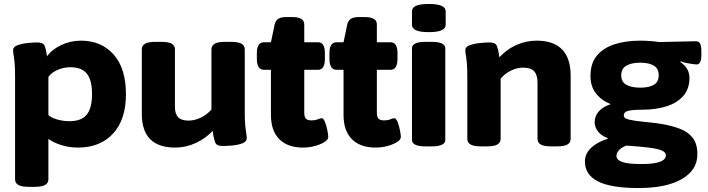

<svg xmlns="http://www.w3.org/2000/svg" viewBox="-20 -736 3570 968"><path d="M125 206Q89 206 72.5 196.5Q56 187 56 168V-349Q56 -396 53.5 -421Q51 -446 48.5 -459Q46 -472 46 -483Q46 -500 68 -508Q90 -516 119 -519Q148 -522 168 -522Q196 -522 203.5 -508Q211 -494 217 -452Q241 -486 288 -508.5Q335 -531 388 -531Q491 -531 553 -461Q615 -391 615 -261Q615 -133 550 -62.5Q485 8 373 8Q328 8 287.5 -5Q247 -18 224 -36V168Q224 187 207.5 196.5Q191 206 155 206ZM330 -125Q390 -125 417 -157.5Q444 -190 444 -262Q444 -332 418 -364.5Q392 -397 335 -397Q300 -397 269 -383Q238 -369 224 -348V-156Q239 -142 269 -133.5Q299 -125 330 -125Z M863 8Q695 8 695 -162V-487Q695 -506 711 -515.5Q727 -525 764 -525H793Q830 -525 846 -515.5Q862 -506 862 -487V-196Q862 -162 878 -145Q894 -128 931 -128Q961 -128 992.5 -143Q1024 -158 1046 -184V-487Q1046 -506 1062.5 -515.5Q1079 -525 1115 -525H1145Q1181 -525 1197.5 -515.5Q1214 -506 1214 -487V-174Q1214 -127 1216.5 -102Q1219 -77 1221.5 -63.5Q1224 -50 1224 -39Q1224 -22 1202 -13.5Q1180 -5 1151 -2.5Q1122 0 1102 0Q1074 0 1066.5 -14.5Q1059 -29 1052 -76Q1018 -39 968 -15.5Q918 8 863 8Z M1507 8Q1430 8 1388 -34.5Q1346 -77 1346 -156V-384H1311Q1275 -384 1275 -440V-468Q1275 -523 1311 -523H1346L1365 -614Q1370 -633 1383.5 -641.5Q1397 -650 1424 -650H1453Q1514 -650 1514 -613V-523H1583Q1618 -523 1618 -468V-440Q1618 -384 1583 -384H1514V-169Q1514 -146 1522.5 -137.5Q1531 -129 1551 -129Q1569 -129 1582 -134.5Q1595 -140 1602 -140Q1611 -140 1618.5 -121Q1626 -102 1630.5 -79Q1635 -56 1635 -46Q1635 -32 1616 -20Q1597 -8 1568 0Q1539 8 1507 8Z M1873 8Q1796 8 1754 -34.5Q1712 -77 1712 -156V-384H1677Q1641 -384 1641 -440V-468Q1641 -523 1677 -523H1712L1731 -614Q1736 -633 1749.5 -641.5Q1763 -650 1790 -650H1819Q1880 -650 1880 -613V-523H1949Q1984 -523 1984 -468V-440Q1984 -384 1949 -384H1880V-169Q1880 -146 1888.5 -137.5Q1897 -129 1917 -129Q1935 -129 1948 -134.5Q1961 -140 1968 -140Q1977 -140 1984.5 -121Q1992 -102 1996.5 -79Q2001 -56 2001 -46Q2001 -32 1982 -20Q1963 -8 1934 0Q1905 8 1873 8Z M2126 2Q2090 2 2073.5 -6.5Q2057 -15 2057 -30V-493Q2057 -508 2073.5 -516.5Q2090 -525 2126 -525H2156Q2192 -525 2208.5 -516.5Q2225 -508 2225 -493V-30Q2225 -15 2208.5 -6.5Q2192 2 2156 2ZM2142 -574Q2097 -574 2077 -583.5Q2057 -593 2057 -611V-679Q2057 -697 2077 -706.5Q2097 -716 2142 -716Q2186 -716 2206.5 -706.5Q2227 -697 2227 -679V-611Q2227 -593 2206.5 -583.5Q2186 -574 2142 -574Z M2405 2Q2369 2 2352.5 -7.5Q2336 -17 2336 -36V-349Q2336 -396 2333.5 -421Q2331 -446 2328.5 -459Q2326 -472 2326 -483Q2326 -500 2348 -508Q2370 -516 2399 -519Q2428 -522 2448 -522Q2476 -522 2483.5 -507.5Q2491 -493 2498 -447Q2531 -485 2581 -508Q2631 -531 2685 -531Q2857 -531 2857 -354V-36Q2857 -17 2841 -7.5Q2825 2 2788 2H2759Q2722 2 2706 -7.5Q2690 -17 2690 -36V-320Q2690 -358 2673 -376.5Q2656 -395 2617 -395Q2587 -395 2556 -380Q2525 -365 2504 -339V-36Q2504 -17 2487.5 -7.5Q2471 2 2435 2Z M3200 212Q3060 212 2994.5 178.5Q2929 145 2929 78Q2929 39 2960 9.5Q2991 -20 3043 -36L3044 -40Q3012 -51 2995 -73Q2978 -95 2978 -120Q2978 -150 2998 -173.5Q3018 -197 3059 -211Q3013 -229 2985 -264.5Q2957 -300 2957 -353Q2957 -418 2990.5 -457Q3024 -496 3080.5 -513.5Q3137 -531 3208 -531Q3233 -531 3259 -529Q3285 -527 3303 -524L3484 -528Q3502 -529 3509 -517.5Q3516 -506 3516 -478V-458Q3516 -411 3492 -411Q3487 -411 3472 -413Q3457 -415 3440 -418.5Q3423 -422 3412 -427L3410 -423Q3431 -410 3443.5 -389.5Q3456 -369 3456 -343Q3456 -288 3425 -252.5Q3394 -217 3340.5 -200Q3287 -183 3219 -183Q3178 -183 3158 -179.5Q3138 -176 3131.5 -169.5Q3125 -163 3125 -153Q3125 -139 3153.5 -132.5Q3182 -126 3225.5 -122Q3269 -118 3316 -111Q3368 -102 3408.5 -86.5Q3449 -71 3472.5 -41Q3496 -11 3496 42Q3496 121 3418 166.5Q3340 212 3200 212ZM3208 -294Q3252 -294 3276.5 -308.5Q3301 -323 3301 -357Q3301 -390 3276.5 -405Q3252 -420 3208 -420Q3164 -420 3138 -405Q3112 -390 3112 -357Q3112 -323 3138 -308.5Q3164 -294 3208 -294ZM3214 91Q3279 91 3308 79.5Q3337 68 3337 47Q3337 33 3319 24Q3301 15 3257.5 9Q3214 3 3138 -2Q3114 7 3101 21Q3088 35 3088 50Q3088 70 3116.5 80.5Q3145 91 3214 91Z"/></svg>

Font: Asap Semi Expanded ExtraBold
Style: Regular
Weight: 800
Width: 6
Designer: Pablo Cosgaya
Foundry: Omnibus-Type
Version: Version 3.001; ttfautohint (v1.8.4.7-5d5b)